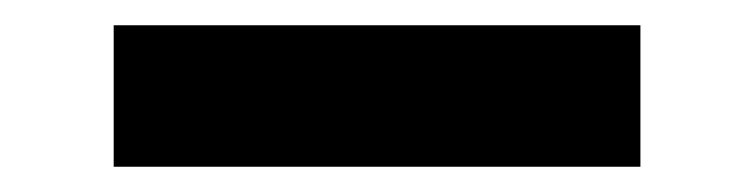

<svg xmlns="http://www.w3.org/2000/svg" viewBox="-20 -426 595 152"><path d="M70 -406H487V-294H70Z"/></svg>

Font: Matangi Light
Style: Regular
Weight: 300
Designer: Prashant Pant
Foundry: The Graphic Ant
Version: Version 3.002